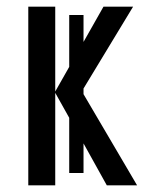

<svg xmlns="http://www.w3.org/2000/svg" viewBox="-20 -557 435 577"><path d="M65 0V-537H146V-282L188 -356V-512H231V-431L291 -537H380L231 -291V-274L392 0H301L231 -126V-37H188V-203L146 -278V0Z"/></svg>

Font: Noto Sans ExtraCondensed
Style: Regular
Weight: 400
Width: 2
Designer: Monotype Design Team
Foundry: Monotype Imaging Inc.
Version: Version 2.013; ttfautohint (v1.8.4.7-5d5b)